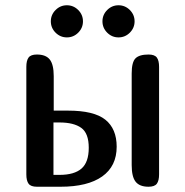

<svg xmlns="http://www.w3.org/2000/svg" viewBox="-20 -709 704 729"><path d="M191 -585Q173 -603 173 -628Q173 -653 191 -671Q209 -689 234 -689Q259 -689 277 -671Q295 -653 295 -628Q295 -603 277 -585Q259 -567 234 -567Q209 -567 191 -585ZM387 -585Q369 -603 369 -628Q369 -653 387 -671Q405 -689 430 -689Q455 -689 473 -671Q491 -653 491 -628Q491 -603 473 -585Q455 -567 430 -567Q405 -567 387 -585ZM184 -289H238Q337 -289 380 -254.5Q423 -220 423 -152Q423 -78 368 -39Q313 0 210 0H120Q97 0 88.5 -11.5Q80 -23 80 -47V-455Q80 -479 88.5 -490.5Q97 -502 120 -502Q154 -502 169 -483Q184 -464 184 -420ZM584 -47Q584 -23 575.5 -11.5Q567 0 544 0Q510 0 495 -19Q480 -38 480 -82V-430Q480 -473 494.5 -487.5Q509 -502 544 -502Q567 -502 575.5 -490.5Q584 -479 584 -455ZM206 -45Q262 -45 289.5 -69Q317 -93 317 -148Q317 -203 288.5 -223.5Q260 -244 206 -244H183V-45Z"/></svg>

Font: Marmelad
Style: Regular
Weight: 400
Designer: Manvel Shmavonyan
Foundry: Cyreal
Version: Version 1.001;PS 001.001;hotconv 1.0.88;makeotf.lib2.5.64775